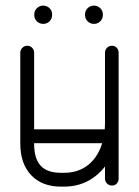

<svg xmlns="http://www.w3.org/2000/svg" viewBox="-20 -676 506 700"><path d="M412.5 -25.1Q412.5 -14.4 405.8 -7Q399 0.4 388.2 0.4Q377.5 0.4 370.1 -7Q362.8 -14.4 362.8 -25.1V-484.4Q362.8 -494.1 370.1 -501.7Q377.5 -509.2 388.2 -509.2Q399 -509.2 405.8 -501.7Q412.5 -494.1 412.5 -484.4ZM362.8 -228.9Q362.8 -239.6 370.1 -247Q377.5 -254.4 388.2 -254.4Q399 -254.4 405.8 -247Q412.5 -239.6 412.5 -228.9Q412.5 -161.8 387.2 -108.9Q361.9 -56.1 317 -25.9Q272.1 4.4 213.5 4.4H202.1Q133.2 4.4 93.6 -37.4Q54 -79.2 54 -152.4V-484.4Q54 -494.1 61.4 -501.7Q68.8 -509.2 79.5 -509.2Q90.2 -509.2 97.3 -501.7Q104.4 -494.1 104.4 -484.4V-152.4Q104.4 -98 128.1 -72Q151.9 -46 202.1 -46H213.5Q259.2 -46 292.8 -68.4Q326.2 -90.8 344.5 -132.2Q362.8 -173.6 362.8 -228.9ZM79.5 -154Q68.8 -154 61.4 -161.6Q54 -169.1 54 -178.9Q54 -189.6 61.4 -197Q68.8 -204.4 79.5 -204.4H383.6Q394.4 -204.4 401.8 -197Q409.1 -189.6 409.1 -178.9Q409.1 -169.1 401.8 -161.6Q394.4 -154 383.6 -154ZM290 -623.5Q290 -636.6 299.4 -646.1Q308.9 -655.5 322.6 -655.5Q336.1 -655.5 345.6 -646.1Q355 -636.6 355 -623.5V-621.2Q355 -607.8 345.6 -598.3Q336.1 -588.9 322.6 -588.9Q308.9 -588.9 299.4 -598.3Q290 -607.8 290 -621.2ZM105 -623.5Q105 -636.6 114.4 -646.1Q123.9 -655.5 137.6 -655.5Q151.1 -655.5 160.6 -646.1Q170 -636.6 170 -623.5V-621.2Q170 -607.8 160.6 -598.3Q151.1 -588.9 137.6 -588.9Q123.9 -588.9 114.4 -598.3Q105 -607.8 105 -621.2Z"/></svg>

Font: Libertine-Super Thin
Style: Regular
Weight: 100
Designer: Bastien Sozeau
Foundry: NBR — Bastien Sozeau
Version: Version 2.003;gftools[0.9.33]